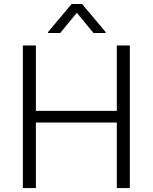

<svg xmlns="http://www.w3.org/2000/svg" viewBox="-20 -959 779 979"><path d="M96.6 0H163V-334.2H575.6V0H642V-727.3H575.6V-393.8H163V-727.3H96.6ZM286.9 -790.8 371.8 -893.8 456.7 -790.8H518.5V-795.8L398.4 -938.6H345.2L225.1 -795.8V-790.8Z"/></svg>

Font: Karasuma Gothic
Style: Light
Weight: 300
Designer: Rasmus Andersson / Ryoko Nishizuka
Foundry: rsms
Version: Version 1.00